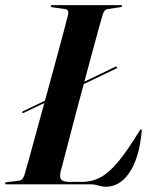

<svg xmlns="http://www.w3.org/2000/svg" viewBox="-32 -720 584 750"><path d="M55 -280.5Q54.5 -282.5 55.8 -284Q57 -285.5 59 -286L419 -459.5Q421.5 -460.5 423 -460Q424.5 -459.5 425 -458Q426 -456.5 424.8 -454.8Q423.5 -453 421.5 -452L60.5 -279Q59 -278.5 57.2 -278.5Q55.5 -278.5 55 -280.5ZM322 0H-6Q-9 0 -10.5 -0.8Q-12 -1.5 -12 -3.5Q-12 -6 -10.2 -7Q-8.5 -8 -5.5 -8.5L41 -14Q50.5 -15 55.5 -21.2Q60.5 -27.5 64 -38Q69.5 -57 80.2 -95.5Q91 -134 105 -185.5Q119 -237 134.8 -294.5Q150.5 -352 166.2 -409.5Q182 -467 195.8 -518Q209.5 -569 219.5 -607Q229.5 -645 234 -663Q236 -674 232.8 -679Q229.5 -684 220 -685L173 -691.5Q169 -692 167.8 -693Q166.5 -694 166.5 -696Q166.5 -698 168 -699Q169.5 -700 172.5 -700H440Q442.5 -700 443.8 -699.2Q445 -698.5 445 -697Q445 -695 443.8 -693.8Q442.5 -692.5 438.5 -692L389 -684.5Q381.5 -683.5 376.8 -678Q372 -672.5 369 -662Q363.5 -644.5 353.2 -607Q343 -569.5 329.5 -519.5Q316 -469.5 300.8 -413Q285.5 -356.5 270.5 -300Q255.5 -243.5 242.5 -193.2Q229.5 -143 219.5 -105.5Q209.5 -68 205 -50Q199.5 -27 207.5 -18.2Q215.5 -9.5 240.5 -9.5H287.5Q328 -9.5 361.8 -28Q395.5 -46.5 430.8 -89.5Q466 -132.5 511.5 -206.5Q514 -211 515.5 -212.8Q517 -214.5 518.5 -214.5Q520.5 -214.5 521.2 -212.8Q522 -211 521.5 -207Q516.5 -151.5 503.5 -110.5Q490.5 -69.5 471.8 -43Q453 -16.5 430.2 -3.5Q407.5 9.5 382 9.5Q371.5 9.5 362.2 7.2Q353 5 343.5 2.5Q334 0 322 0Z"/></svg>

Font: Fraunces 120pt SemiBold
Style: Italic
Weight: 600
Italic angle: -16°
Version: Version 1.000;[b76b70a41]